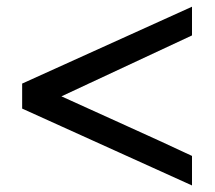

<svg xmlns="http://www.w3.org/2000/svg" viewBox="-20 -643 640 572"><path d="M552 -623V-537.5L163 -356Q260.5 -311.5 358.2 -267.5Q456 -223.5 552 -178.5V-90.5L46 -319.5V-394Z"/></svg>

Font: MM Phetkon
Style: Regular
Weight: 400
Designer: Khon Soe Zaw Thu
Version: Version 1.00 July 15, 2016, initial release